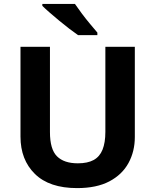

<svg xmlns="http://www.w3.org/2000/svg" viewBox="-20 -954 796 984"><path d="M671 -252Q671 -178 638.5 -118.5Q606 -59 540.5 -24.5Q475 10 375 10Q233 10 159 -62.5Q85 -135 85 -254V-714H236V-277Q236 -189 272 -153Q308 -117 379 -117Q429 -117 460 -134Q491 -151 505.5 -187Q520 -223 520 -278V-714H671ZM364 -934Q379 -912 399.5 -884.5Q420 -857 441.5 -831.5Q463 -806 479 -787V-774H380Q361 -787 335.5 -806.5Q310 -826 283.5 -848Q257 -870 234 -890Q211 -910 197 -924V-934Z"/></svg>

Font: Noto Sans Devanagari
Style: Regular
Weight: 400
Designer: Jelle Bosma - Monotype Design Team
Foundry: Monotype Imaging Inc.
Version: Version 2.003